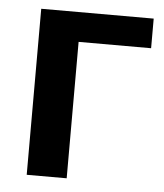

<svg xmlns="http://www.w3.org/2000/svg" viewBox="-43 -552 506 591"><g transform="rotate(5 210.0 -256.5)"><path d="M408.5 -421.5H184.5V0H61V-513H408.5Z"/></g></svg>

Font: Lato 2
Style: Bold
Weight: 700
Designer: Lukasz Dziedzic with Adam Twardoch and Botio Nikoltchev
Foundry: tyPoland Lukasz Dziedzic
Version: Version 2.015; 2015-08-06; http://www.latofonts.com/